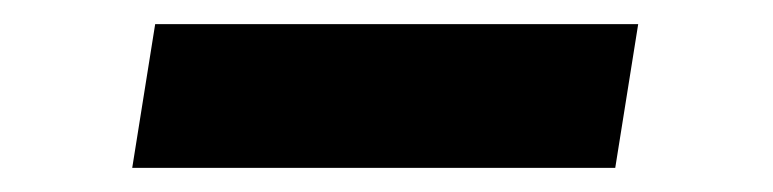

<svg xmlns="http://www.w3.org/2000/svg" viewBox="-20 -355 640 159"><path d="M108.5 -335H508.5L489.5 -216H89.5Z"/></svg>

Font: JuliaMono Black
Style: Italic
Weight: 900
Italic angle: -9°
Monospace: yes
Designer: cormullion
Foundry: corm
Version: Version 0.057; ttfautohint (v1.8.4)